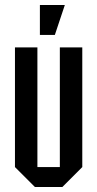

<svg xmlns="http://www.w3.org/2000/svg" viewBox="-20 -750 390 770"><path d="M310 -560V-80L230 0H120L40 -80V-560H130V-80H220V-560ZM140 -610V-730H240L200 -610Z"/></svg>

Font: Tektur Condensed
Style: Regular
Weight: 400
Width: 3
Designer: Adam Jagosz
Foundry: Adam Jagosz
Version: Version 1.005;gftools[0.9.30]